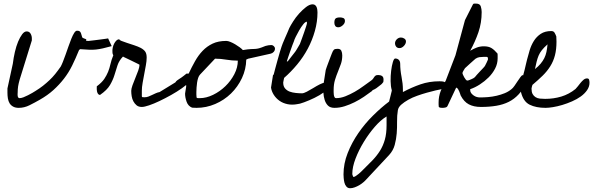

<svg xmlns="http://www.w3.org/2000/svg" viewBox="-20 -586 3228 1045"><path d="M20.5 -104.5 49.8 -239.3Q53.7 -271.5 61 -303.2Q68.4 -335 78.6 -359.4Q88.9 -383.8 100.6 -399.4Q112.3 -415 125 -415Q139.6 -415 146.5 -402.8Q153.3 -390.6 153.3 -377.9V-366.2L86.9 -152.3Q81.1 -131.8 78.6 -116.2Q76.2 -100.6 76.2 -81.1Q76.2 -78.1 75.7 -73.2Q75.2 -68.4 76.2 -63.5Q77.1 -58.6 79.6 -55.2Q82 -51.8 85.9 -51.8Q95.7 -51.8 107.9 -56.6Q120.1 -61.5 132.8 -67.9Q145.5 -74.2 156.2 -80.6Q167 -86.9 172.9 -90.8Q195.3 -104.5 213.9 -119.1Q232.4 -133.8 249 -149.4Q265.6 -165 280.3 -183.1Q294.9 -201.2 310.5 -223.6Q315.4 -232.4 322.3 -249.5Q329.1 -266.6 336.9 -288.6Q344.7 -310.5 352.5 -333Q360.4 -355.5 368.2 -375Q376 -394.5 383.8 -406.7Q391.6 -418.9 399.4 -418.9Q409.2 -418.9 413.6 -415.5Q418 -412.1 420.4 -406.2Q422.9 -400.4 424.3 -393.6Q425.8 -386.7 428.7 -380.9Q429.7 -379.9 433.6 -378.4Q437.5 -377 439.5 -376Q449.2 -373 449.7 -371.1Q450.2 -369.1 449.2 -366.7Q448.2 -364.3 449.2 -363.8Q450.2 -363.3 460 -363.3H462.9Q474.6 -364.3 492.7 -366.7Q510.7 -369.1 527.3 -371.1Q543.9 -373 556.2 -375Q568.4 -377 568.4 -377L587.9 -335Q559.6 -327.1 540 -322.8Q520.5 -318.4 502.4 -316.4Q484.4 -314.5 464.4 -315.4Q444.3 -316.4 416 -318.4L410.2 -313.5Q391.6 -267.6 372.6 -229Q353.5 -190.4 328.1 -157.7Q302.7 -125 271 -96.2Q239.3 -67.4 196.3 -43Q168.9 -27.3 140.6 -13.2Q112.3 1 82 1Q63.5 1 51.3 -5.9Q39.1 -12.7 32.2 -23.9Q25.4 -35.2 22.9 -50.3Q20.5 -65.4 20.5 -81.1Z M506.8 -116.2Q534.2 -136.7 547.4 -156.2Q560.5 -175.8 568.4 -195.3Q576.2 -214.8 581.1 -236.8Q585.9 -258.8 596.7 -285.2Q592.8 -292 592.3 -297.4Q591.8 -302.7 591.8 -310.5Q591.8 -318.4 594.2 -329.1Q596.7 -339.8 601.6 -349.1Q606.4 -358.4 613.3 -365.2Q620.1 -372.1 629.9 -372.1Q628.9 -368.2 641.1 -363.3Q653.3 -358.4 671.4 -352.5Q689.5 -346.7 710 -339.8Q730.5 -333 746.1 -325.2Q763.7 -315.4 771 -304.2Q778.3 -293 778.3 -272.5Q778.3 -253.9 773.9 -230.5Q769.5 -207 765.1 -183.1Q760.7 -159.2 756.3 -135.3Q752 -111.3 752 -91.8V-66.4Q751 -57.6 756.3 -57.1Q761.7 -56.6 766.6 -56.6Q778.3 -56.6 788.1 -60.5Q797.9 -64.5 808.1 -69.3Q818.4 -74.2 828.1 -78.6Q837.9 -83 848.6 -85L934.6 -137.7Q938.5 -144.5 944.8 -148.9Q951.2 -153.3 957 -157.2Q966.8 -163.1 980.5 -173.8Q987.3 -179.7 995.1 -185.5H1024.4Q1027.3 -185.5 1028.3 -179.7Q1029.3 -173.8 1029.3 -170.9Q1029.3 -159.2 1012.7 -141.6Q996.1 -124 969.7 -105.5Q943.4 -86.9 911.1 -68.8Q878.9 -50.8 848.1 -36.1Q817.4 -21.5 791.5 -12.7Q765.6 -3.9 752 -3.9Q734.4 -3.9 723.6 -12.7Q712.9 -21.5 706.1 -34.2Q699.2 -46.9 696.8 -62Q694.3 -77.1 694.3 -91.8Q694.3 -102.5 701.2 -122.1Q708 -141.6 716.8 -162.1Q725.6 -182.6 732.4 -202.1Q739.3 -221.7 739.3 -233.4Q739.3 -234.4 725.1 -241.2Q710.9 -248 694.3 -256.3Q677.7 -264.6 663.6 -271Q649.4 -277.3 649.4 -278.3Q627.9 -255.9 619.6 -230.5Q611.3 -205.1 603 -177.7Q594.7 -150.4 578.6 -123Q562.5 -95.7 524.4 -69.3Q523.4 -69.3 520 -70.3Q516.6 -71.3 513.2 -75.7Q509.8 -80.1 507.8 -89.4Q505.9 -98.6 506.8 -116.2Z M987.3 -76.2Q987.3 -77.1 988.3 -83Q989.3 -88.9 990.2 -95.2Q991.2 -101.6 992.2 -106.9Q993.2 -112.3 993.2 -114.3V-118.2V-124L1006.8 -185.5Q1023.4 -220.7 1041.5 -252.9Q1059.6 -285.2 1083 -309.6Q1106.4 -334 1137.2 -348.6Q1168 -363.3 1211.9 -363.3Q1220.7 -363.3 1233.9 -357.9Q1247.1 -352.5 1260.3 -344.7Q1273.4 -336.9 1284.7 -328.6Q1295.9 -320.3 1301.8 -313.5Q1332 -318.4 1345.7 -318.8Q1359.4 -319.3 1369.1 -319.8Q1378.9 -320.3 1390.1 -323.2Q1401.4 -326.2 1424.8 -335.9Q1441.4 -340.8 1457 -340.8Q1463.9 -340.8 1470.2 -335Q1476.6 -329.1 1476.6 -321.3Q1476.6 -311.5 1469.7 -303.7Q1462.9 -295.9 1453.1 -293.9L1331.1 -266.6L1320.3 -261.7Q1319.3 -209 1296.9 -161.1Q1274.4 -113.3 1237.3 -77.1Q1200.2 -41 1151.4 -20Q1102.5 1 1049.8 1Q1045.9 1 1037.1 0.5Q1028.3 0 1025.4 0Q1003.9 -8.8 995.6 -32.2Q987.3 -55.7 987.3 -76.2ZM1049.8 -56.6Q1050.8 -51.8 1057.6 -51.8Q1064.5 -51.8 1067.4 -51.8Q1102.5 -51.8 1139.6 -69.8Q1176.8 -87.9 1206.5 -116.7Q1236.3 -145.5 1255.4 -182.1Q1274.4 -218.8 1274.4 -255.9Q1243.2 -255.9 1211.9 -261.2Q1180.7 -266.6 1151.4 -266.6H1150.4L1069.3 -180.7Q1062.5 -173.8 1058.6 -162.1Q1054.7 -150.4 1052.7 -136.7Q1050.8 -123 1049.8 -109.4Q1048.8 -95.7 1048.8 -85Q1048.8 -82 1048.8 -71.3Q1048.8 -60.5 1049.8 -56.6Z M1465.8 -176.8Q1465.8 -176.8 1467.3 -178.2Q1468.8 -179.7 1469.7 -180.7Q1471.7 -189.5 1477.5 -210.9Q1483.4 -232.4 1490.2 -257.3Q1497.1 -282.2 1503.4 -303.7Q1509.8 -325.2 1512.7 -333Q1513.7 -336.9 1519 -350.1Q1524.4 -363.3 1531.2 -378.9Q1538.1 -394.5 1544.9 -410.2Q1551.8 -425.8 1554.7 -433.6Q1561.5 -447.3 1575.7 -469.7Q1589.8 -492.2 1607.9 -512.2Q1626 -532.2 1645.5 -547.4Q1665 -562.5 1681.6 -562.5Q1690.4 -562.5 1695.8 -557.6Q1701.2 -552.7 1703.6 -546.4Q1706.1 -540 1707 -532.2Q1708 -524.4 1708 -518.6Q1708 -467.8 1693.8 -417.5Q1679.7 -367.2 1655.3 -321.3Q1630.9 -275.4 1597.2 -234.9Q1563.5 -194.3 1526.4 -162.1Q1525.4 -159.2 1523.9 -150.4Q1522.5 -141.6 1521.5 -137.7V-135.7Q1521.5 -116.2 1531.7 -104.5Q1542 -92.8 1556.6 -87.4Q1571.3 -82 1589.4 -80.1Q1607.4 -78.1 1624 -78.1Q1632.8 -78.1 1649.9 -86.9Q1667 -95.7 1685.1 -106.9Q1703.1 -118.2 1720.7 -127Q1738.3 -135.7 1747.1 -135.7Q1755.9 -135.7 1760.7 -129.9Q1765.6 -124 1765.6 -115.2Q1765.6 -100.6 1743.2 -84Q1720.7 -67.4 1691.4 -53.2Q1662.1 -39.1 1635.3 -29.3Q1608.4 -19.5 1599.6 -19.5Q1570.3 -13.7 1544.9 -19Q1519.5 -24.4 1501 -37.6Q1482.4 -50.8 1470.2 -69.8Q1458 -88.9 1455.1 -109.4ZM1650.4 -467.8Q1641.6 -467.8 1630.4 -453.6Q1619.1 -439.5 1608.4 -420.9Q1597.7 -402.3 1589.4 -385.3Q1581.1 -368.2 1580.1 -362.3Q1577.1 -355.5 1571.3 -339.8Q1565.4 -324.2 1559.6 -307.1Q1553.7 -290 1548.3 -274.4Q1543 -258.8 1541 -252H1545.9Q1545.9 -252 1551.8 -259.3Q1557.6 -266.6 1564.9 -276.4Q1572.3 -286.1 1580.6 -296.4Q1588.9 -306.6 1592.8 -313.5Q1596.7 -319.3 1603.5 -331.5Q1610.4 -343.8 1612.3 -346.7Q1616.2 -357.4 1623 -375.5Q1629.9 -393.6 1635.7 -411.1Q1641.6 -428.7 1646 -441.9Q1650.4 -455.1 1650.4 -457Z M1752.9 -205.1Q1753.9 -210 1758.8 -222.7Q1763.7 -235.4 1769 -250Q1774.4 -264.6 1779.3 -277.3Q1784.2 -290 1786.1 -294.9Q1792 -310.5 1797.4 -315.4Q1802.7 -320.3 1817.4 -320.3Q1833 -320.3 1837.9 -309.6Q1842.8 -298.8 1842.8 -284.2Q1842.8 -258.8 1835.4 -237.8Q1828.1 -216.8 1819.3 -195.8Q1810.5 -174.8 1803.2 -150.9Q1795.9 -127 1795.9 -95.7Q1795.9 -91.8 1795.9 -84.5Q1795.9 -77.1 1796.9 -69.8Q1797.9 -62.5 1800.8 -57.1Q1803.7 -51.8 1808.6 -51.8Q1834 -51.8 1859.9 -62Q1885.7 -72.3 1910.6 -86.4Q1935.5 -100.6 1958.5 -117.7Q1981.4 -134.8 2000 -147.5Q2006.8 -152.3 2010.3 -157.2Q2013.7 -162.1 2016.6 -166.5Q2019.5 -170.9 2023.9 -174.3Q2028.3 -177.7 2038.1 -177.7Q2050.8 -177.7 2059.1 -172.4Q2067.4 -167 2067.4 -153.3Q2067.4 -147.5 2066.9 -142.6Q2066.4 -137.7 2061.5 -133.8Q2060.5 -130.9 2054.2 -126Q2047.9 -121.1 2041 -115.7Q2034.2 -110.4 2028.3 -106Q2022.5 -101.6 2019.5 -100.6Q2018.6 -100.6 2014.2 -98.1Q2009.8 -95.7 2008.8 -95.7Q2007.8 -94.7 2006.3 -93.3Q2004.9 -91.8 2004.9 -90.8Q1984.4 -75.2 1960.4 -59.1Q1936.5 -43 1910.2 -29.8Q1883.8 -16.6 1856 -7.8Q1828.1 1 1800.8 1Q1777.3 1 1765.1 -11.2Q1752.9 -23.4 1747.1 -42Q1741.2 -60.5 1740.2 -81.1Q1739.3 -101.6 1739.3 -118.2ZM1799.8 -461.9Q1799.8 -479.5 1806.6 -485.4Q1813.5 -491.2 1831.1 -491.2Q1839.8 -491.2 1848.6 -487.8Q1857.4 -484.4 1857.4 -471.7Q1857.4 -459 1845.2 -448.2Q1833 -437.5 1821.3 -437.5Q1809.6 -437.5 1804.7 -444.8Q1799.8 -452.1 1799.8 -461.9Z M1849.6 363.3Q1849.6 304.7 1872.1 247.6Q1894.5 190.4 1930.2 138.7Q1965.8 86.9 2010.3 43Q2054.7 -1 2097.7 -33.2Q2101.6 -47.9 2105 -62Q2108.4 -76.2 2112.3 -91.8V-95.7Q2106.4 -115.2 2106 -144Q2105.5 -172.9 2108.9 -200.7Q2112.3 -228.5 2118.2 -248Q2124 -267.6 2130.9 -267.6Q2143.6 -267.6 2150.9 -259.8Q2158.2 -252 2158.2 -238.3Q2158.2 -205.1 2165.5 -167.5Q2172.9 -129.9 2172.9 -97.7V-85Q2220.7 -110.4 2268.6 -127Q2316.4 -143.6 2372.1 -143.6Q2377 -143.6 2384.3 -143.1Q2391.6 -142.6 2397.5 -140.6Q2403.3 -138.7 2407.7 -133.8Q2412.1 -128.9 2412.1 -121.1Q2412.1 -109.4 2401.9 -105.5Q2391.6 -101.6 2382.8 -100.6Q2372.1 -98.6 2350.6 -93.8Q2329.1 -88.9 2303.2 -81.5Q2277.3 -74.2 2251 -64.9Q2224.6 -55.7 2202.1 -43Q2179.7 -30.3 2164.1 -16.6Q2148.4 -2.9 2145.5 13.7Q2140.6 43 2141.1 75.7Q2141.6 108.4 2139.2 140.1Q2136.7 171.9 2128.4 202.6Q2120.1 233.4 2097.7 257.8L1973.6 390.6Q1967.8 397.5 1957.5 406.2Q1947.3 415 1935.5 421.9Q1923.8 428.7 1910.6 433.6Q1897.5 438.5 1885.7 438.5Q1873 438.5 1865.2 429.2Q1857.4 419.9 1854.5 407.7Q1851.6 395.5 1850.6 382.8Q1849.6 370.1 1849.6 363.3ZM1897.5 362.3Q1898.4 365.2 1899.9 370.1Q1901.4 375 1902.3 376Q1902.3 376 1904.3 377Q1909.2 377 1917 371.6Q1924.8 366.2 1932.1 360.4Q1939.5 354.5 1945.3 348.6Q1951.2 342.8 1951.2 342.8Q1981.4 313.5 2006.3 287.6Q2031.2 261.7 2048.3 234.4Q2065.4 207 2074.7 173.8Q2084 140.6 2084 95.7V47.9Q2052.7 66.4 2020 104Q1987.3 141.6 1960 186.5Q1932.6 231.4 1915 277.3Q1897.5 323.2 1897.5 360.4ZM2129.9 -349.6Q2129.9 -362.3 2139.6 -372.1Q2149.4 -381.8 2162.1 -381.8Q2171.9 -381.8 2180.7 -376Q2189.5 -370.1 2189.5 -360.4Q2189.5 -347.7 2178.2 -335.9Q2167 -324.2 2154.3 -324.2Q2142.6 -324.2 2136.2 -332Q2129.9 -339.8 2129.9 -349.6Z M2368.2 -3.9Q2367.2 -6.8 2367.2 -16.6Q2367.2 -26.4 2367.2 -29.3Q2367.2 -60.5 2378.4 -90.3Q2389.6 -120.1 2406.2 -147.5L2459 -285.2L2510.7 -476.6L2553.7 -561.5Q2555.7 -566.4 2561 -566.4Q2566.4 -566.4 2571.3 -566.4Q2591.8 -566.4 2596.7 -551.3Q2601.6 -536.1 2601.6 -520.5Q2601.6 -461.9 2584 -410.6Q2566.4 -359.4 2539.1 -309.6Q2556.6 -320.3 2574.7 -327.1Q2592.8 -334 2613.3 -334Q2638.7 -334 2654.3 -324.7Q2669.9 -315.4 2687.5 -294.9Q2688.5 -293 2688.5 -282.2Q2688.5 -271.5 2688.5 -268.6Q2688.5 -239.3 2674.8 -212.9Q2661.1 -186.5 2639.6 -165Q2618.2 -143.6 2591.8 -126.5Q2565.4 -109.4 2539.1 -100.6V-95.7Q2539.1 -85.9 2544.9 -78.6Q2550.8 -71.3 2558.6 -65.9Q2566.4 -60.5 2575.2 -58.1Q2584 -55.7 2591.8 -55.7Q2613.3 -55.7 2636.7 -57.6Q2660.2 -59.6 2683.1 -64.9Q2706.1 -70.3 2726.6 -78.6Q2747.1 -86.9 2763.7 -100.6Q2771.5 -106.4 2780.3 -119.1Q2789.1 -131.8 2797.4 -144.5Q2805.7 -157.2 2813 -167Q2820.3 -176.8 2824.2 -176.8Q2835.9 -176.8 2841.3 -166.5Q2846.7 -156.2 2846.7 -146.5Q2846.7 -145.5 2846.2 -142.1Q2845.7 -138.7 2845.7 -137.7Q2827.1 -98.6 2803.2 -72.8Q2779.3 -46.9 2749 -31.7Q2718.8 -16.6 2681.2 -10.3Q2643.6 -3.9 2597.7 -3.9Q2558.6 -3.9 2531.7 -18.1Q2504.9 -32.2 2487.3 -66.4Q2486.3 -70.3 2483.9 -76.7Q2481.4 -83 2479 -89.4Q2476.6 -95.7 2472.7 -101.6Q2468.8 -107.4 2462.9 -109.4L2416 -9.8Q2413.1 -2.9 2404.8 -1Q2396.5 1 2389.6 1Q2383.8 1 2378.4 0.5Q2373 0 2368.2 -3.9ZM2497.1 -188.5Q2497.1 -185.5 2500 -178.7Q2502.9 -171.9 2506.8 -165Q2510.7 -158.2 2515.1 -152.8Q2519.5 -147.5 2523.4 -147.5Q2527.3 -147.5 2533.2 -149.9Q2539.1 -152.3 2545.4 -154.8Q2551.8 -157.2 2556.6 -160.2Q2561.5 -163.1 2564.5 -166Q2567.4 -169.9 2575.2 -178.7Q2583 -187.5 2592.3 -197.3Q2601.6 -207 2609.9 -215.8Q2618.2 -224.6 2620.1 -228.5Q2621.1 -230.5 2623.5 -235.4Q2626 -240.2 2628.4 -245.1Q2630.9 -250 2632.8 -254.9Q2634.8 -259.8 2635.7 -261.7Q2635.7 -262.7 2635.7 -264.2Q2635.7 -265.6 2635.7 -266.6Q2635.7 -269.5 2635.3 -272Q2634.8 -274.4 2629.9 -276.4H2611.3Q2599.6 -276.4 2589.4 -274.9Q2579.1 -273.4 2568.4 -266.6Q2565.4 -263.7 2556.6 -256.3Q2547.9 -249 2539.1 -240.7Q2530.3 -232.4 2521.5 -224.6Q2512.7 -216.8 2510.7 -214.8Q2508.8 -211.9 2502.9 -202.1Q2497.1 -192.4 2497.1 -188.5Z M2820.3 -152.3Q2822.3 -158.2 2826.7 -173.3Q2831.1 -188.5 2835.4 -206.1Q2839.8 -223.6 2843.3 -239.7Q2846.7 -255.9 2848.6 -261.7Q2854.5 -285.2 2862.8 -312.5Q2871.1 -339.8 2885.7 -363.3Q2900.4 -386.7 2923.3 -401.9Q2946.3 -417 2980.5 -417Q2993.2 -417 2998.5 -407.7Q3003.9 -398.4 3007.8 -387.7Q3007.8 -383.8 3008.3 -373.5Q3008.8 -363.3 3008.8 -359.4Q3008.8 -317.4 3000.5 -285.2Q2992.2 -252.9 2975.1 -225.6Q2958 -198.2 2933.6 -174.3Q2909.2 -150.4 2877.9 -124Q2877 -121.1 2875 -114.3Q2873 -107.4 2873 -104.5V-102.5Q2873 -85 2878.9 -74.2Q2884.8 -63.5 2895 -57.1Q2905.3 -50.8 2918.5 -49.3Q2931.6 -47.9 2947.3 -47.9Q2993.2 -47.9 3035.2 -60.5Q3077.1 -73.2 3112.3 -101.6Q3117.2 -106.4 3124.5 -115.7Q3131.8 -125 3139.6 -134.8Q3147.5 -144.5 3156.2 -151.9Q3165 -159.2 3174.8 -159.2Q3184.6 -159.2 3186.5 -151.4Q3188.5 -143.6 3188.5 -135.7Q3188.5 -114.3 3175.3 -95.2Q3162.1 -76.2 3141.1 -61Q3120.1 -45.9 3093.3 -34.2Q3066.4 -22.5 3040 -14.6Q3013.7 -6.8 2989.7 -2.9Q2965.8 1 2949.2 1Q2897.5 1 2862.8 -16.1Q2828.1 -33.2 2815.4 -85ZM2960 -344.7Q2940.4 -327.1 2929.2 -313Q2918 -298.8 2911.6 -283.7Q2905.3 -268.6 2900.9 -251Q2896.5 -233.4 2891.6 -210Q2910.2 -224.6 2922.4 -239.3Q2934.6 -253.9 2942.4 -269.5Q2950.2 -285.2 2954.1 -303.2Q2958 -321.3 2960 -344.7Z"/></svg>

Font: Cedarville Cursive
Style: Regular
Weight: 400
Designer: Kimberly Geswein
Foundry: Kimberly Geswein
Version: Version 1.001 2010